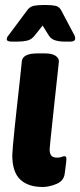

<svg xmlns="http://www.w3.org/2000/svg" viewBox="-20 -738 320 766"><path d="M158 -525Q188 -525 201.5 -515.5Q215 -506 215 -494Q215 -494 212.5 -469Q210 -444 205.5 -405Q201 -366 196.5 -321.5Q192 -277 187.5 -237Q183 -197 180.5 -170.5Q178 -144 178 -142Q178 -125 185 -117Q192 -109 208 -109Q218 -109 226 -112Q234 -115 237 -115Q245 -115 245 -104Q245 -102 243.5 -86Q242 -70 238 -44Q234 -16 205 -4Q176 8 150 8Q92 8 60.5 -22Q29 -52 29 -119Q29 -126 31.5 -156Q34 -186 38.5 -228.5Q43 -271 48 -316.5Q53 -362 57.5 -402.5Q62 -443 64.5 -468Q67 -493 67 -493Q70 -525 130 -525ZM164 -718Q186 -718 200.5 -715Q215 -712 223 -699L277 -597Q280 -590 280 -585Q280 -572 261 -572H239Q217 -572 200.5 -577Q184 -582 175 -596L150 -636L119 -597Q106 -580 88.5 -576Q71 -572 50 -572H26Q7 -572 7 -582Q7 -589 14 -597L90 -699Q100 -712 115.5 -715Q131 -718 153 -718Z"/></svg>

Font: Asap VF Beta
Style: Italic
Weight: 400
Italic angle: -6°
Designer: Pablo Cosgaya
Foundry: Pablo Cosgaya
Version: Version 1.007